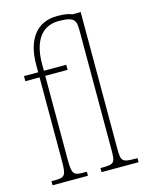

<svg xmlns="http://www.w3.org/2000/svg" viewBox="-116 -841 690 912"><g transform="rotate(-15 228.5 -385.5)"><path d="M27 0H201V-20H184C134 -20 128 -29 128 -103V-511H238V-536H128V-572C128 -664 162 -746 256 -746C343 -746 341 -723 341 -662V-94C341 -24 337 -20 270 -20H268V0H450V-20H446C373 -20 369 -24 369 -94V-760H329C310 -767 290 -771 256 -771C154 -771 100 -696 100 -573V-536H30V-511H100V-103C100 -29 94 -20 44 -20H27Z"/></g></svg>

Font: Noto Serif ExtraCondensed Thin
Style: Regular
Weight: 100
Width: 2
Designer: Monotype Design Team
Foundry: Monotype Imaging Inc.
Version: Version 2.013